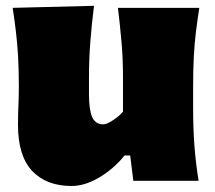

<svg xmlns="http://www.w3.org/2000/svg" viewBox="-20 -613 730 651"><path d="M222.7 17.6Q137.2 17.6 89.1 -33.4Q41 -84.5 41 -189.5Q41 -228 42.5 -257.3Q43.9 -286.6 43.9 -319.8Q43.9 -377.4 41.3 -422.1Q38.6 -466.8 33.9 -506.3Q29.3 -545.9 22.9 -586.4L298.8 -593.3Q291 -532.2 286.4 -472.9Q281.7 -413.6 281.7 -351.1V-293Q281.7 -241.2 292.5 -216.3Q303.2 -191.4 330.1 -191.4Q341.8 -191.4 362.8 -205.1Q383.8 -218.8 397 -234.4V-351.1Q397 -413.6 392.1 -469.5Q387.2 -525.4 379.9 -586.4H655.8Q649.4 -545.9 644.5 -506.3Q639.6 -466.8 637.2 -422.1Q634.8 -377.4 634.8 -319.8V-250.5Q634.8 -177.2 639.2 -119.1Q643.6 -61 653.3 0H432.1L421.4 -85.9H402.3Q365.2 -40 316.4 -11.2Q267.6 17.6 222.7 17.6Z"/></svg>

Font: Pinar-FD Black
Style: Regular
Weight: 900
Designer: Amin Abedi
Version: Version 3.000